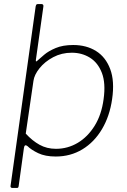

<svg xmlns="http://www.w3.org/2000/svg" viewBox="-20 -762 628 947"><path d="M185 -742Q190 -742 192.5 -738.5Q195 -735 194 -730L157 -467Q156 -459 158.5 -459Q161 -459 168 -466Q177 -474 198 -492Q219 -510 254.5 -525Q290 -540 341 -540Q406 -540 453.5 -510.5Q501 -481 523.5 -421.5Q546 -362 533 -273Q521 -189 483 -125Q445 -61 386.5 -25.5Q328 10 255 10Q203 10 168.5 -6.5Q134 -23 116 -41Q101 -53 98 -32L72 156Q71 161 69.5 163Q68 165 63 165H40Q36 165 33.5 162Q31 159 32 155L156 -731Q158 -738 160 -740Q162 -742 169 -742H185ZM107 -103Q139 -68 175 -48Q211 -28 256 -28Q314 -28 363.5 -57.5Q413 -87 447 -142Q481 -197 491 -273Q502 -352 482.5 -402.5Q463 -453 423.5 -477.5Q384 -502 334 -502Q284 -502 242.5 -480Q201 -458 175 -425.5Q149 -393 145 -363L107 -103Z"/></svg>

Font: Libre Franklin Thin Thin
Style: Italic
Weight: 250
Italic angle: -8°
Version: Version 3.000